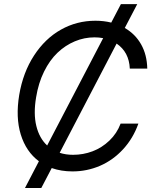

<svg xmlns="http://www.w3.org/2000/svg" viewBox="-20 -840 767 952"><path d="M103.7 92.3 172.9 -40.5Q109.4 -87.7 83.1 -172.6Q56.8 -257.5 75.3 -369.3Q94.1 -480.8 148.8 -564.8Q203.5 -648.8 282.1 -693Q360.8 -737.2 453.1 -737.2Q494.7 -737.2 531.6 -728L579.5 -819.6H660.5L598.7 -701.3Q650.6 -671.5 679.7 -620Q708.8 -568.5 710.2 -500H623.6Q620 -581.7 558.2 -623.9L275.9 -82.4Q305.8 -72.4 342.3 -72.4Q392.8 -72.4 438.9 -89.8Q485.1 -107.2 522.4 -142.8Q559.7 -178.3 578.1 -227.3H666.2Q640.3 -154.1 590.4 -100Q540.5 -45.8 475.9 -17.9Q411.2 9.9 339.5 9.9Q283.4 9.9 236.5 -6.7L184.7 92.3ZM213.8 -118.6 491.5 -650.9Q470.2 -654.8 448.9 -654.8Q398.1 -654.8 351 -635.1Q304 -615.4 265.3 -578.7Q226.6 -541.9 198.5 -485.1Q170.5 -428.3 159.1 -358Q145.2 -275.9 160.2 -215.2Q175.1 -154.5 213.8 -118.6Z"/></svg>

Font: Karasuma Gothic
Style: Italic
Weight: 400
Italic angle: -9.39999°
Designer: Rasmus Andersson / Ryoko Nishizuka
Foundry: Genbu
Version: Version 1.00